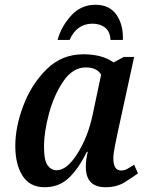

<svg xmlns="http://www.w3.org/2000/svg" viewBox="-20 -773 610 803"><path d="M166 10Q227 10 268 -29Q309 -68 343 -138H347Q343 -121 341 -107Q339 -93 339 -75Q339 10 421 10Q468 10 501 -10.5Q534 -31 557 -48L541 -84Q525 -74 513 -67Q501 -60 486 -60Q454 -60 454 -111Q454 -130 461.5 -167Q469 -204 472 -218L541 -535H498L455 -512Q407 -546 329 -546Q238 -546 174.5 -483Q111 -420 77.5 -331Q44 -242 44 -163Q44 -85 74.5 -37.5Q105 10 166 10ZM217 -61Q194 -61 179 -81.5Q164 -102 164 -161Q164 -219 184.5 -296.5Q205 -374 244.5 -432.5Q284 -491 339 -491Q385 -491 403 -461L367 -291Q348 -201 304 -131Q260 -61 217 -61ZM221 -606H271Q301 -674 367 -674Q399 -674 420 -657Q441 -640 442 -606H494Q496 -670 467 -711.5Q438 -753 379 -753Q317 -753 275.5 -705.5Q234 -658 221 -606Z"/></svg>

Font: Noto Serif SemiCondensed Semi
Style: Italic
Weight: 600
Width: 4
Italic angle: -12°
Designer: Monotype Design Team
Foundry: Monotype Imaging Inc.
Version: Version 1.901